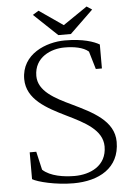

<svg xmlns="http://www.w3.org/2000/svg" viewBox="-62 -984 724 1041"><g transform="rotate(-5 300.0 -463.5)"><path d="M283.2 -796.4H351.6L478 -918.5L449.2 -937.5L317.4 -847.7L187.5 -937.5L155.3 -917.5ZM73.2 -30.8C101.1 -13.7 198.7 11.2 295.9 11.2C433.1 11.2 547.9 -49.3 547.9 -192.4C547.9 -307.6 431.6 -362.8 324.7 -414.6C231.9 -458.5 145.5 -503.4 145 -585.9C145 -689 238.8 -726.6 309.1 -726.6C360.8 -727.1 412.6 -717.8 440.9 -692.9L469.7 -595.7H502.9V-726.1C474.1 -743.2 415.5 -764.6 315.4 -764.6C214.8 -764.6 78.1 -711.9 78.1 -574.7C78.6 -463.9 185.1 -408.7 288.6 -357.9C385.7 -310.5 480 -263.2 480.5 -173.3C480.5 -66.4 388.2 -27.8 305.2 -27.8C247.6 -27.8 172.9 -38.6 131.8 -77.1L108.9 -176.8H73.2Z"/></g></svg>

Font: Merriweather
Style: Light
Weight: 250
Designer: Eben Sorkin ( eben@eyebytes.com )
Foundry: Sorkin Type Co.
Version: Version 1.003